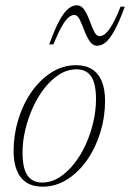

<svg xmlns="http://www.w3.org/2000/svg" viewBox="-20 -690 488 720"><path d="M265.5 -445.5Q301 -445.5 325.2 -430.2Q349.5 -415 361.8 -385Q374 -355 374 -311.5Q374 -251.5 356.5 -194Q339 -136.5 307 -90.5Q275 -44.5 232.2 -17.2Q189.5 10 139.5 10Q104 10 79.8 -5.2Q55.5 -20.5 43.2 -50.8Q31 -81 31 -124Q31 -184 48.5 -241.5Q66 -299 98 -345Q130 -391 172.8 -418.2Q215.5 -445.5 265.5 -445.5ZM138 -5.5Q172 -5.5 202 -24.5Q232 -43.5 257.5 -75.5Q283 -107.5 301.5 -148.2Q320 -189 330 -232.5Q340 -276 340 -317Q340 -377 321.8 -403.5Q303.5 -430 267 -430Q233 -430 202.8 -411Q172.5 -392 147.2 -360Q122 -328 103.5 -287.2Q85 -246.5 74.8 -203Q64.5 -159.5 64.5 -118.5Q64.5 -58.5 83 -32Q101.5 -5.5 138 -5.5ZM448 -665Q427 -607.5 409.2 -575.5Q391.5 -543.5 376 -531Q360.5 -518.5 344.5 -518.5Q327 -518.5 315.8 -536Q304.5 -553.5 296 -576.2Q287.5 -599 279 -616.5Q270.5 -634 258.5 -634Q248.5 -634 237 -624.5Q225.5 -615 211.8 -591Q198 -567 180 -523.5H164.5Q185.5 -581.5 203 -613.2Q220.5 -645 236.2 -657.5Q252 -670 268 -670Q285.5 -670 296.8 -652.5Q308 -635 316.2 -612.2Q324.5 -589.5 333 -572Q341.5 -554.5 353.5 -554.5Q364 -554.5 375.5 -564Q387 -573.5 401 -597.8Q415 -622 432 -665Z"/></svg>

Font: Newsreader 24pt ExtraLight
Style: Italic
Weight: 250
Italic angle: -17°
Designer: Hugues Gentile
Foundry: Production Type
Version: Version 1.003